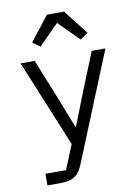

<svg xmlns="http://www.w3.org/2000/svg" viewBox="-102 -833 805 1101"><g transform="rotate(-10 300.0 -282.5)"><path d="M83.1 199.9H159.1C236.9 199.9 267 171.9 290.8 112.9L546.9 -516H467L380 -300.1L302.9 -104H299L221.9 -300.1L134.9 -516H52.9L261 -9.9L203.1 132.1H83.1ZM138.8 -622.2 182.2 -590.9 299 -708.1 415.8 -590.9 460.9 -622.2 350.1 -764.9H250Z"/></g></svg>

Font: Margiela Mono
Style: Regular
Weight: 400
Designer: Mike Abbink, Paul van der Laan, Pieter van Rosmalen
Foundry: Bold Monday
Version: Version 2.003 2021